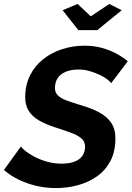

<svg xmlns="http://www.w3.org/2000/svg" viewBox="-41 -947 669 975"><path d="M243 8Q168 8 98 -16.5Q28 -41 -21 -84L65 -203Q71 -194 89 -179.5Q107 -165 135 -150.5Q163 -136 198 -126Q233 -116 272 -116Q312 -116 338.5 -126.5Q365 -137 378 -156.5Q391 -176 391 -202Q391 -229 371.5 -245Q352 -261 318 -273.5Q284 -286 240 -300Q190 -316 156 -336Q122 -356 104.5 -384.5Q87 -413 87 -453Q87 -515 111.5 -564Q136 -613 178.5 -646.5Q221 -680 275 -697.5Q329 -715 388 -715Q435 -715 475.5 -704Q516 -693 549.5 -675Q583 -657 608 -636L523 -524Q520 -531 505 -543Q490 -555 467 -566Q444 -577 416 -585.5Q388 -594 358 -594Q319 -594 291.5 -582Q264 -570 251 -549Q238 -528 238 -499Q238 -477 253.5 -462Q269 -447 298 -436.5Q327 -426 369 -413Q422 -398 461.5 -377Q501 -356 523 -324.5Q545 -293 545 -244Q545 -177 519.5 -129Q494 -81 451 -51Q408 -21 354.5 -6.5Q301 8 243 8ZM277 -895 353 -927 420 -864 514 -927 577 -895 453 -794H357Z"/></svg>

Font: Raleway Thin
Style: Bold Italic
Weight: 700
Italic angle: -12°
Version: Version 4.026